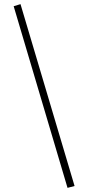

<svg xmlns="http://www.w3.org/2000/svg" viewBox="-20 -739 426 927"><path d="M306 168 46 -709 79 -719 340 159Z"/></svg>

Font: EauTestSC Light
Style: Regular
Weight: 300
Designer: Christian Thalmann (Catharsis Fonts)
Version: Version 0.001;PS 000.001;hotconv 1.0.88;makeotf.lib2.5.64775